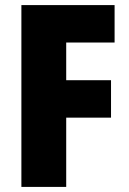

<svg xmlns="http://www.w3.org/2000/svg" viewBox="-20 -734 507 754"><path d="M240 0H64V-714H430V-567H240V-419H416V-272H240Z"/></svg>

Font: Noto Sans Thai Cond Blk
Style: Regular
Weight: 900
Width: 3
Designer: Monotype Design Team
Foundry: Monotype Imaging Inc.
Version: Version 2.002; ttfautohint (v1.8.4.7-5d5b)